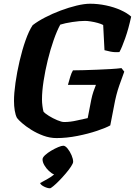

<svg xmlns="http://www.w3.org/2000/svg" viewBox="-20 -740 729 1029"><path d="M283 0Q247 0 212 -13Q177 -26 147.5 -44.5Q118 -63 98 -80.5Q78 -98 71 -108Q63 -123 59 -147.5Q55 -172 55 -199Q55 -240 63 -296.5Q71 -353 85 -413Q99 -473 117 -524Q135 -575 155 -605Q182 -626 221.5 -646.5Q261 -667 305 -683.5Q349 -700 390.5 -710Q432 -720 463 -720Q505 -720 548 -711Q591 -702 626.5 -686Q662 -670 683 -651Q669 -586 651 -535Q633 -484 620 -461Q594 -459 572 -463.5Q550 -468 540 -471L533 -606Q522 -612 504 -617Q486 -622 467 -625Q448 -628 436 -628Q407 -628 367.5 -622Q328 -616 303 -608Q285 -575 267.5 -525Q250 -475 236 -418Q222 -361 213.5 -305.5Q205 -250 205 -207Q205 -190 207.5 -171.5Q210 -153 213 -142Q221 -132 242 -119Q263 -106 286.5 -96Q310 -86 324 -86Q357 -86 393 -94.5Q429 -103 450 -107L469 -205Q474 -229 480.5 -248.5Q487 -268 494 -285H344Q350 -307 356.5 -328.5Q363 -350 371 -363Q395 -363 429.5 -364Q464 -365 502 -366.5Q540 -368 574 -370Q608 -372 631 -375L646 -356Q637 -332 619.5 -282.5Q602 -233 591 -171L571 -68Q548 -55 500.5 -39Q453 -23 395 -11.5Q337 0 283 0ZM248 269Q234 269 216 260Q198 251 195 241Q213 231 234 219.5Q255 208 270 195Q257 190 242.5 176.5Q228 163 218 146Q208 129 208 114Q208 104 221.5 91.5Q235 79 254.5 67.5Q274 56 292 48.5Q310 41 319 41Q330 41 342.5 56.5Q355 72 363.5 92Q372 112 372 127Q372 135 361 152Q350 169 333 189Q316 209 298 227.5Q280 246 266 257.5Q252 269 248 269Z"/></svg>

Font: Texturina ExtraBold
Style: Italic
Weight: 800
Italic angle: -11°
Designer: Guillermo Torres Carreño
Foundry: Omnibus-Type
Version: Version 1.002; ttfautohint (v1.8.3)